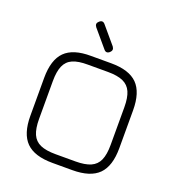

<svg xmlns="http://www.w3.org/2000/svg" viewBox="-150 -969 996 1088"><g transform="rotate(20 348.0 -425.0)"><path d="M288.5 0Q180 0 130 -50Q80 -100 80 -208.5V-436.5Q80 -546 130 -595.8Q180 -645.5 287.5 -644.5H408.5Q517 -644.5 566.8 -594.5Q616.5 -544.5 616.5 -436V-208.5Q616.5 -100 566.8 -50Q517 0 408.5 0ZM288.5 -52.5H408.5Q466 -52.5 500 -67.5Q534 -82.5 549 -116.5Q564 -150.5 564 -208.5V-436Q564 -493.5 549 -527.5Q534 -561.5 500 -576.8Q466 -592 408.5 -592H287.5Q230 -592.5 196.2 -577.8Q162.5 -563 147.5 -528.8Q132.5 -494.5 132.5 -436.5V-208.5Q132.5 -150.5 147.5 -116.5Q162.5 -82.5 196.5 -67.5Q230.5 -52.5 288.5 -52.5ZM380.5 -702Q361 -685.5 345.5 -705.5L259.5 -807Q244.5 -826.5 263 -842Q282 -859 298 -839L384 -737.5Q398.5 -718 380.5 -702Z"/></g></svg>

Font: Jura Light
Style: Regular
Weight: 400
Version: Version 5.106